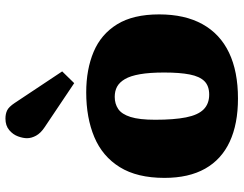

<svg xmlns="http://www.w3.org/2000/svg" viewBox="-112 -746 872 687"><g transform="rotate(-90 323.5 -402.0)"><path d="M315 14Q224 14 160.5 -15.5Q97 -45 64 -103.5Q31 -162 31 -249Q31 -347 69.5 -409Q108 -471 177 -500Q246 -529 337 -529Q419 -529 482 -502.5Q545 -476 580.5 -418.5Q616 -361 616 -268Q616 -176 581 -113Q546 -50 479 -18Q412 14 315 14ZM329 -89Q360 -89 377 -106Q394 -123 401 -158.5Q408 -194 408 -250Q408 -302 402 -336.5Q396 -371 384.5 -390.5Q373 -410 357.5 -418.5Q342 -427 321 -427Q296 -427 277.5 -414.5Q259 -402 249 -370.5Q239 -339 239 -282Q239 -215 247.5 -172Q256 -129 276 -109Q296 -89 329 -89ZM370 -572 212 -678Q191 -692 182 -708.5Q173 -725 173 -741Q173 -755 179.5 -773Q186 -791 202 -804.5Q218 -818 243 -818Q260 -818 272.5 -812Q285 -806 299 -785L412 -615Z"/></g></svg>

Font: Literata ExtraBold
Style: Regular
Weight: 800
Designer: Latin by Veronika Burian and Jose Scaglione. Greek by Irene Vlachou. Cyrillic by Vera Evstafieva.
Foundry: TypeTogether
Version: Version 3.103;gftools[0.9.29]